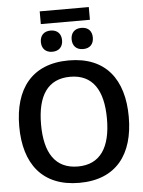

<svg xmlns="http://www.w3.org/2000/svg" viewBox="-62 -992 786 1052"><g transform="rotate(-5 331.0 -465.5)"><path d="M466.7 -873.3V-943.3H196.7V-873.3ZM246.7 -716.7C284.2 -716.7 305 -740 305 -775C305 -810 284.2 -833.3 246.7 -833.3C209.2 -833.3 188.3 -810 188.3 -775C188.3 -740 209.2 -716.7 246.7 -716.7ZM415.8 -716.7C454.2 -716.7 474.2 -740 474.2 -775C474.2 -810 454.2 -833.3 415.8 -833.3C378.3 -833.3 357.5 -810 357.5 -775C357.5 -740 378.3 -716.7 415.8 -716.7ZM331.7 11.7C535 11.7 632.5 -119.2 632.5 -325C632.5 -530.8 535 -661.7 331.7 -661.7C128.3 -661.7 30 -530.8 30 -325C30 -119.2 128.3 11.7 331.7 11.7ZM331.7 -78.3C207.5 -78.3 150 -168.3 150 -325C150 -482.5 207.5 -571.7 331.7 -571.7C455 -571.7 512.5 -482.5 512.5 -325C512.5 -168.3 455 -78.3 331.7 -78.3Z"/></g></svg>

Font: Familjen Grotesk Medium
Style: Regular
Weight: 500
Designer: Anders Wikstroem, Jonas Baeckman, Matilda Gysing, Kristian Moeller
Foundry: Familjen STHLM AB
Version: Version 2.000